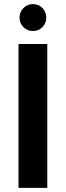

<svg xmlns="http://www.w3.org/2000/svg" viewBox="-20 -914 321 934"><path d="M70 0V-700H210V0ZM140 -763Q113 -763 94 -782Q75 -801 75 -828Q75 -856 94 -875Q113 -894 140 -894Q168 -894 186.5 -875Q205 -856 205 -828Q205 -801 186.5 -782Q168 -763 140 -763Z"/></svg>

Font: DM Sans 12pt ExtraBold
Style: Regular
Weight: 800
Version: Version 4.004;gftools[0.9.30]